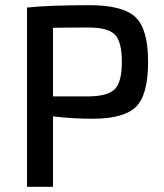

<svg xmlns="http://www.w3.org/2000/svg" viewBox="-20 -719 632 739"><path d="M84 0V-690Q170 -699 324 -699Q453 -699 501.5 -653Q550 -607 550 -481Q550 -354 503.5 -308Q457 -262 336 -262Q261 -262 184 -271V0ZM184 -348H322Q395 -349 422 -376Q449 -403 449 -481Q449 -559 422 -586Q395 -613 322 -613Q222 -613 184 -612Z"/></svg>

Font: Exo 2.0 Medium
Style: Regular
Weight: 500
Designer: Natanael Gama
Version: Version 1.001;PS 001.001;hotconv 1.0.70;makeotf.lib2.5.58329